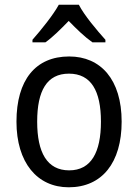

<svg xmlns="http://www.w3.org/2000/svg" viewBox="-20 -786 586 816"><path d="M315 -766H230C206 -722 155 -659 118 -617V-606H173C204 -628 238 -662 272 -697C306 -662 340 -629 373 -606H428V-617C392 -657 338 -721 315 -766ZM497 -269C497 -448 408 -546 274 -546C131 -546 50 -446 50 -269C50 -95 138 10 272 10C414 10 497 -95 497 -269ZM138 -269C138 -400 179 -473 273 -473C367 -473 409 -400 409 -269C409 -138 367 -62 274 -62C180 -62 138 -138 138 -269Z"/></svg>

Font: Noto Sans Thai Looped SemiCondensed
Style: Regular
Weight: 400
Width: 4
Designer: Sasikarn Vongin, Ben Mitchell
Foundry: The Fontpad Ltd
Version: Version 1.001